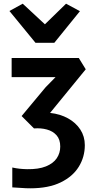

<svg xmlns="http://www.w3.org/2000/svg" viewBox="-20 -871 524 1039"><path d="M144 148Q119 148 95 146Q71 144 46.5 143V35.5Q67.5 40 86 42Q104.5 44 126.5 44.5Q188.5 45.5 228.2 29.5Q268 13.5 287 -14.5Q306 -42.5 306 -78Q306 -116.5 286 -139Q266 -161.5 233.5 -170.2Q201 -179 164 -176L97 -243L227 -399L280.5 -453.5H43V-557H406.5L444 -496L251 -260Q306 -254 348.2 -230.5Q390.5 -207 414.8 -169.8Q439 -132.5 439 -85.5Q439 -21.5 406.2 31.5Q373.5 84.5 308 116.2Q242.5 148 144 148ZM31 -811.5 103 -851 223 -739.5 337.5 -851 412.5 -810.5 274 -639.5H172Z"/></svg>

Font: Merriweather Sans SemiBold
Style: Regular
Weight: 600
Designer: Eben Sorkin
Foundry: Eben Sorkin
Version: Version 2.001